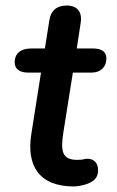

<svg xmlns="http://www.w3.org/2000/svg" viewBox="-20 -663 424 693"><path d="M247 10C257 10 276 7 291 2C314 -6 335 -18 334 -50C334 -71 322 -90 296 -90C282 -90 284 -86 259 -86C206 -86 197 -114 209 -187L243 -401H311C344 -401 364 -422 364 -452C364 -476 347 -488 316 -488H257L271 -579C278 -620 259 -643 221 -643C185 -643 163 -625 158 -589L142 -488H92C56 -488 33 -471 33 -438C33 -414 51 -401 81 -401H128L93 -179C75 -66 120 10 247 10Z"/></svg>

Font: SN Pro Semibold
Style: Italic
Weight: 600
Italic angle: -9°
Designer: Tobias Whetton
Foundry: Supernotes
Version: Version 1.001;Glyphs 3.2 (3249)